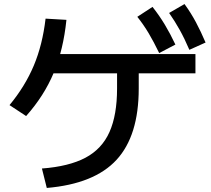

<svg xmlns="http://www.w3.org/2000/svg" viewBox="-20 -875 1040 948"><path d="M187 -43Q320 -53 401.5 -96Q483 -139 520.5 -223Q558 -307 558 -438V-593H665V-438Q665 -205 555.5 -86Q446 33 211 53ZM27 -356Q104 -449 147 -551.5Q190 -654 205 -783L308 -777Q293 -630 245.5 -516Q198 -402 109 -302ZM213 -513V-608H945V-513ZM766 -613Q739 -669 714 -711Q689 -753 658 -792L733 -841Q767 -798 794 -753Q821 -708 846 -655ZM915 -629Q891 -685 867 -728Q843 -771 815 -811L891 -855Q923 -811 947.5 -765Q972 -719 995 -665Z"/></svg>

Font: M PLUS 2 Thin Medium
Style: Regular
Weight: 500
Version: Version 1.001